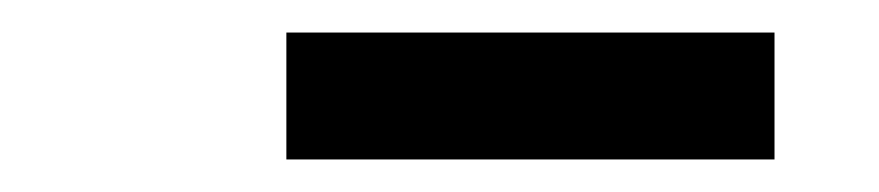

<svg xmlns="http://www.w3.org/2000/svg" viewBox="-20 -739 540 118"><path d="M156 -641V-719H456V-641Z"/></svg>

Font: Iosevka Curly Oblique
Style: Bold
Weight: 700
Italic angle: -9°
Monospace: yes
Designer: Belleve Invis
Foundry: Belleve Invis
Version: Version 11.1.0; ttfautohint (v1.8.3)